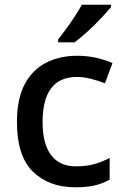

<svg xmlns="http://www.w3.org/2000/svg" viewBox="-20 -786 530 816"><path d="M300 10Q188 10 120 -56.5Q52 -123 52 -266Q52 -366 85 -428Q118 -490 176 -519.5Q234 -549 308 -549Q353 -549 392.5 -539.5Q432 -530 458 -518L426 -432Q398 -443 366.5 -451Q335 -459 307 -459Q161 -459 161 -267Q161 -175 197 -127Q233 -79 303 -79Q348 -79 382.5 -89Q417 -99 446 -115V-23Q417 -6 383 2Q349 10 300 10ZM452 -756Q437 -738 410 -709Q383 -680 352 -652Q321 -624 297 -606H227V-618Q242 -637 261 -663Q280 -689 298 -716.5Q316 -744 328 -766H452Z"/></svg>

Font: Noto Sans Tamil Medium
Style: Regular
Weight: 500
Designer: Jelle Bosma - Monotype Design Team
Foundry: Monotype Imaging Inc.
Version: Version 2.004; ttfautohint (v1.8.4.7-5d5b)